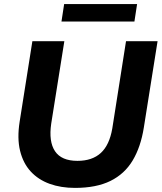

<svg xmlns="http://www.w3.org/2000/svg" viewBox="-20 -906 789 937"><path d="M346 11Q277 11 222 -9Q167 -29 130 -69Q93 -109 78 -170Q63 -231 76 -313L138 -705H294L230 -303Q217 -215 248.5 -168Q280 -121 358 -121Q430 -121 472 -159.5Q514 -198 528 -279L595 -705H749L682 -284Q667 -189 627.5 -123Q588 -57 519 -23Q450 11 346 11ZM280 -801 293 -886H649L636 -801Z"/></svg>

Font: Nunito Sans 12pt ExtraBold
Style: Italic
Weight: 800
Italic angle: -9°
Designer: Vernon Adams
Foundry: Vernon Adams
Version: Version 3.101;gftools[0.9.27]